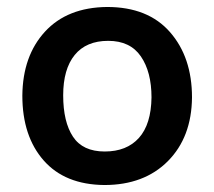

<svg xmlns="http://www.w3.org/2000/svg" viewBox="-20 -518 614 550"><path d="M279 12Q166 11 105 -58.5Q44 -128 44 -244Q45 -358 109 -427.5Q173 -497 287 -498Q404 -498 467 -426Q530 -354 530 -239Q529 -125 461 -56.5Q393 12 279 12ZM414 -239Q414 -312 383.5 -356.5Q353 -401 290 -401Q227 -401 194 -360.5Q161 -320 161 -245Q161 -169 189 -126.5Q217 -84 280 -84Q343 -84 378 -123Q413 -162 414 -239Z"/></svg>

Font: Palanquin SemiBold
Style: Regular
Weight: 600
Designer: Pria Ravichandran
Version: Version 1.0.4